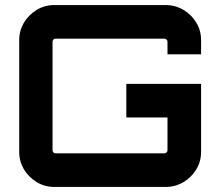

<svg xmlns="http://www.w3.org/2000/svg" viewBox="-20 -740 870 760"><path d="M195 0Q157 0 125.5 -19Q94 -38 75 -69.5Q56 -101 56 -139V-581Q56 -619 75 -650.5Q94 -682 125.5 -701Q157 -720 195 -720H636Q674 -720 706 -701Q738 -682 757 -650.5Q776 -619 776 -581V-525H643V-575Q643 -580 639 -583.5Q635 -587 630 -587H200Q195 -587 191.5 -583.5Q188 -580 188 -575V-145Q188 -140 191.5 -136.5Q195 -133 200 -133H630Q635 -133 639 -136.5Q643 -140 643 -145V-275H480V-408H776V-139Q776 -101 757 -69.5Q738 -38 706 -19Q674 0 636 0Z"/></svg>

Font: Orbitron
Style: Bold
Weight: 700
Designer: Matt McInerney
Foundry: The League of Moveable Type
Version: Version 2.001